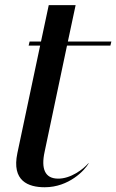

<svg xmlns="http://www.w3.org/2000/svg" viewBox="-20 -742 466 768"><path d="M158.5 -135 248 -559.5H421.5L425.5 -576H251.5L282.5 -721.5H175L144 -576H98.5L94.5 -559.5H140.5L49.5 -129.5C26 -18 93 7 159 7C256 7 319.5 -61.5 335 -89H333.5C313.5 -65.5 262.5 -26.5 211.5 -27.5C160 -28 143.5 -66.5 158.5 -135Z"/></svg>

Font: Beautique Display Thin
Style: Bold
Weight: 500
Italic angle: -12°
Designer: Nhat-Quang Ngo
Version: Version 1.100;Glyphs 3.2.3 (3260)